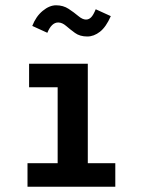

<svg xmlns="http://www.w3.org/2000/svg" viewBox="-20 -706 540 726"><path d="M84 0V-89H198V-376H90V-465H312V-89H416V0ZM342 -671 399 -645Q381 -604 358 -586Q335 -568 310 -568Q282 -568 263.5 -581.5Q245 -595 230 -608Q215 -621 200 -621Q175 -621 159 -582L102 -608Q116 -644 141.5 -665Q167 -686 192 -686Q219 -686 239.5 -672.5Q260 -659 276 -645.5Q292 -632 305 -632Q316 -632 324.5 -640.5Q333 -649 342 -671Z"/></svg>

Font: Inconsolata
Style: Bold
Weight: 700
Monospace: yes
Designer: Raph Levien, Cyreal, Brenton Simpson
Foundry: Raph Levien, Cyreal, Google
Version: Version 3.100; ttfautohint (v1.8.4.7-5d5b)